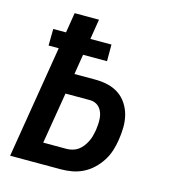

<svg xmlns="http://www.w3.org/2000/svg" viewBox="-109 -825 819 914"><g transform="rotate(15 300.0 -367.5)"><path d="M25 0 116 -554H66L67 -636H130L146 -735H266L250 -636H354V-554H236L220 -455H323Q355 -455 385 -448Q415 -441 439 -425Q463 -409 479.5 -384Q496 -359 503.5 -330Q511 -301 510.5 -269.5Q510 -238 505 -207Q501 -180 492.5 -153Q484 -126 468.5 -101.5Q453 -77 431.5 -56.5Q410 -36 384 -23Q358 -10 330.5 -5Q303 0 276 0ZM161 -101H275Q290 -101 305 -105Q320 -109 332.5 -118Q345 -127 354.5 -139.5Q364 -152 371 -166Q378 -180 381.5 -194Q385 -208 388 -223Q390 -237 391 -252Q392 -267 391 -281Q390 -295 385.5 -308.5Q381 -322 372 -332.5Q363 -343 350.5 -348.5Q338 -354 323 -354H203Z"/></g></svg>

Font: Iosevka Aile
Style: Bold Italic
Weight: 700
Italic angle: -9°
Designer: Belleve Invis
Foundry: Belleve Invis
Version: Version 28.0.1; ttfautohint (v1.8.4)